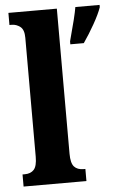

<svg xmlns="http://www.w3.org/2000/svg" viewBox="-54 -798 522 837"><g transform="rotate(-5 207.0 -380.0)"><path d="M15 -53H25Q51 -53 65 -68.5Q79 -84 79 -125V-646Q79 -681 62 -694Q45 -707 25 -707H15V-760H227V-125Q227 -84 241 -68.5Q255 -53 282 -53H290V0H15ZM272 -613Q302 -722 308 -760H414V-750Q404 -721 380 -678.5Q356 -636 331 -600H272Z"/></g></svg>

Font: Noto Serif CondExtraBold
Style: Regular
Weight: 800
Width: 3
Designer: Monotype Design Team
Foundry: Monotype Imaging Inc.
Version: Version 1.001